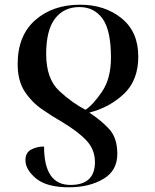

<svg xmlns="http://www.w3.org/2000/svg" viewBox="-20 -566 659 815"><path d="M320 -546Q204 -546 129.5 -480.5Q55 -415 55 -294Q55 -224 84 -179Q113 -134 156.5 -103.5Q200 -73 244 -48Q311 -8 347 30.5Q383 69 383 122Q383 219 279 219Q167 219 167 56Q136 56 112 69Q88 82 88 114Q88 154 133 191.5Q178 229 273 229Q358 229 418 194Q478 159 478 87Q478 17 440.5 -21.5Q403 -60 359 -88Q445 -110 506 -167.5Q567 -225 567 -326Q567 -431 496 -488.5Q425 -546 320 -546ZM317 -536Q380 -536 415.5 -486.5Q451 -437 451 -322Q451 -232 412.5 -176Q374 -120 343 -100Q288 -128 232 -179.5Q176 -231 176 -337Q176 -438 213.5 -487Q251 -536 317 -536Z"/></svg>

Font: Noto Serif Display Semi
Style: Regular
Weight: 600
Designer: Monotype Design Team
Foundry: Monotype Imaging Inc.
Version: Version 1.900